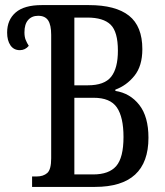

<svg xmlns="http://www.w3.org/2000/svg" viewBox="-20 -734 648 754"><path d="M106 0V-41H124Q150 -41 165.5 -54.5Q181 -68 181 -112V-597Q181 -636 169 -654Q157 -672 130 -672Q105 -672 90.5 -655.5Q76 -639 76 -607Q76 -589 81 -577Q86 -565 93 -554Q79 -537 58 -537Q34 -537 21 -556Q8 -575 8 -606Q8 -656 41.5 -685Q75 -714 144 -714H329Q434 -714 486.5 -672.5Q539 -631 539 -541Q539 -475 508 -436.5Q477 -398 433 -382V-377Q491 -368 527 -322Q563 -276 563 -193Q563 0 353 0ZM325 -399Q390 -399 416.5 -432.5Q443 -466 443 -535Q443 -609 414.5 -637Q386 -665 323 -665H272V-399ZM346 -49Q408 -49 436.5 -82Q465 -115 465 -196Q465 -274 439 -312Q413 -350 348 -350H272V-49Z"/></svg>

Font: Noto Serif ExtraCondensed
Style: Regular
Weight: 400
Width: 2
Designer: Monotype Design Team
Foundry: Monotype Imaging Inc.
Version: Version 2.015